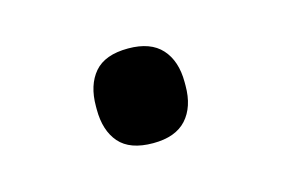

<svg xmlns="http://www.w3.org/2000/svg" viewBox="-35 -714 347 236"><g transform="rotate(-15 138.0 -596.0)"><path d="M138 -536Q166.5 -536 180.5 -551.5Q194.5 -567 194.5 -594V-598.5Q194.5 -625.5 180.5 -641Q166.5 -656.5 138 -656.5Q108.5 -656.5 95 -640.8Q81.5 -625 81.5 -598V-594Q81.5 -567 95 -551.5Q108.5 -536 138 -536Z"/></g></svg>

Font: Anek Devanagari
Style: Regular
Weight: 400
Designer: Kailash Malviya (Devanagari) & Yesha Goshar (Latin)
Foundry: Ek Type
Version: Version 1.003